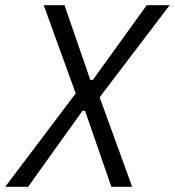

<svg xmlns="http://www.w3.org/2000/svg" viewBox="-40 -718 672 738"><path d="M468 0H388L287 -292H277L68 0H-20L251 -359L128 -698H208L307 -411H317L524 -698H612L343 -344Z"/></svg>

Font: IBM Plex Sans Cond
Style: Italic
Weight: 400
Width: 3
Italic angle: -11°
Designer: Mike Abbink, Paul van der Laan, Pieter van Rosmalen
Foundry: Bold Monday
Version: Version 1.3